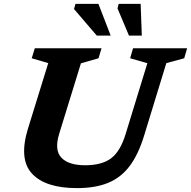

<svg xmlns="http://www.w3.org/2000/svg" viewBox="-20 -955 982 987"><path d="M284.5 -268Q258.5 -184 295.2 -144.8Q332 -105.5 417.5 -105.5Q504 -105.5 551.5 -141.5Q599 -177.5 626 -266.5L737.5 -630L649 -655.5L664 -707H942L927 -655.5L835 -630.5L721.5 -260Q692 -162.5 647.5 -102.8Q603 -43 537 -15.5Q471 12 376 12Q213.5 12 144.5 -62.5Q75.5 -137 124 -294.5L228 -630.5L143 -655.5L159 -707H502L486.5 -655.5L396 -629.5ZM549 -772H477.5L360.5 -908.5L368 -935H486ZM709 -772H643L584 -912L590 -935H703Z"/></svg>

Font: Newsreader Caption SemiBold
Style: Italic
Weight: 600
Italic angle: -17°
Designer: Hugues Gentile
Foundry: Production Type
Version: Version 1.001